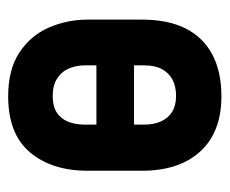

<svg xmlns="http://www.w3.org/2000/svg" viewBox="-66 -486 562 470"><g transform="rotate(90 215.0 -251.0)"><path d="M398 -185V-317Q398 -409 350.5 -460.5Q303 -512 216 -512Q155 -512 113 -489.5Q71 -467 49.5 -424Q28 -381 28 -317V-185Q28 -134 47.5 -89.5Q67 -45 108.5 -17.5Q150 10 216 10Q308 10 353 -43.5Q398 -97 398 -185ZM285 -323V-177Q285 -155 278 -137Q271 -119 255.5 -109Q240 -99 215 -99Q189 -99 172 -110Q155 -121 147.5 -139Q140 -157 140 -177V-323Q140 -349 149 -366Q158 -383 174.5 -392Q191 -401 215 -401Q238 -401 253.5 -391.5Q269 -382 277 -364.5Q285 -347 285 -323ZM58 -298V-206H367V-298Z"/></g></svg>

Font: Advent Pro
Style: Regular
Weight: 400
Designer: VivaRado, Andreas Kalpakidis
Foundry: VivaRado, Andreas Kalpakidis
Version: Version 3.000